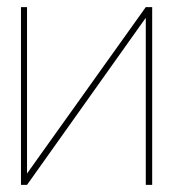

<svg xmlns="http://www.w3.org/2000/svg" viewBox="-20 -520 486 540"><path d="M56 -500H39V0H56L390 -470V0H408V-500H390L56 -32Z"/></svg>

Font: Advent Pro Thin
Style: Regular
Weight: 250
Version: Version 3.000